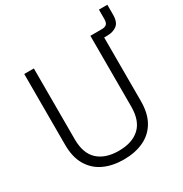

<svg xmlns="http://www.w3.org/2000/svg" viewBox="-187 -949 1055 1106"><g transform="rotate(-30 341.0 -396.0)"><path d="M68 -229V-700H132V-229Q132 -135 181.5 -89.5Q231 -44 320 -44Q409 -44 458.5 -89.5Q508 -135 508 -229V-700H572V-229Q572 -147 540.5 -93Q509 -39 452 -12.5Q395 14 320 14Q245 14 188.5 -12.5Q132 -39 100 -93Q68 -147 68 -229ZM568 -652V-700H584Q605 -700 615.5 -709.5Q626 -719 626 -744V-806H682V-740Q682 -690 656.5 -671Q631 -652 593 -652Z"/></g></svg>

Font: Space Grotesk Frontify Light
Style: Regular
Weight: 300
Designer: Florian Karsten
Version: Version 2.000